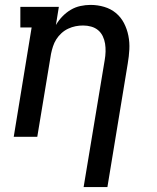

<svg xmlns="http://www.w3.org/2000/svg" viewBox="-20 -558 640 783"><path d="M321 205 407 -313Q410 -330 410.5 -347Q411 -364 408.5 -380Q406 -396 399 -410.5Q392 -425 380 -435Q368 -445 352 -449.5Q336 -454 319 -454Q303 -454 288 -451Q273 -448 258 -441Q243 -434 230.5 -422.5Q218 -411 209.5 -397.5Q201 -384 196 -368.5Q191 -353 188 -338L132 0H36L109 -446H63V-530H220L208 -456Q219 -475 234.5 -491Q250 -507 268.5 -518Q287 -529 308 -533.5Q329 -538 349 -538Q378 -538 405 -530Q432 -522 452.5 -505Q473 -488 485.5 -464Q498 -440 503.5 -412.5Q509 -385 507.5 -356.5Q506 -328 501 -299L418 205Z"/></svg>

Font: Iosevka Curly Slab MdExObl
Style: Regular
Weight: 500
Width: 7
Italic angle: -9°
Monospace: yes
Designer: Belleve Invis
Foundry: Belleve Invis
Version: Version 11.1.0; ttfautohint (v1.8.3)